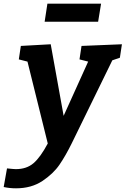

<svg xmlns="http://www.w3.org/2000/svg" viewBox="-76 -779 681 1041"><path d="M585 -539 574 -466 533 -452 313 -2Q280 65 246.5 114Q213 163 153.5 202.5Q94 242 11 242Q-24 242 -56 235L-38 134Q-2 138 10 138Q68 138 105.5 106Q143 74 183 -1L73 -445L26 -457L37 -530L199 -539L269 -151L402 -445L355 -457L366 -530ZM181 -759H472L456 -661H166Z"/></svg>

Font: Bitter Pro
Style: Bold Italic
Weight: 700
Italic angle: -9°
Designer: Sol Matas, and Bitter project Authors
Foundry: Sol Matas
Version: Version 1.010